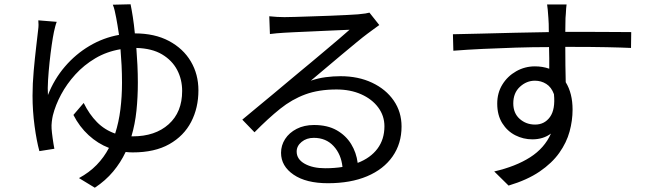

<svg xmlns="http://www.w3.org/2000/svg" viewBox="-20 -813 3040 897"><path d="M590 -793Q595 -769 600.5 -734Q606 -699 610 -657Q703 -657 769.5 -621.5Q836 -586 871.5 -526Q907 -466 907 -391Q907 -309 873 -243.5Q839 -178 771 -139.5Q703 -101 600 -101Q592 -101 583.5 -101.5Q575 -102 567 -103Q544 -54 508.5 -11.5Q473 31 423 64L349 19Q397 -7 431.5 -42.5Q466 -78 489 -122Q437 -142 394 -181.5Q351 -221 323 -276L371 -332Q397 -279 433 -242.5Q469 -206 518 -189Q535 -242 542.5 -302Q550 -362 550 -427Q550 -468 548 -508Q546 -548 543 -583Q478 -572 425 -540.5Q372 -509 332 -465Q292 -421 265.5 -371.5Q239 -322 227 -274Q224 -261 222 -244.5Q220 -228 221 -212Q222 -196 226 -167Q230 -138 234 -118L164 -107Q151 -154 141.5 -224.5Q132 -295 132 -366Q132 -422 137.5 -482.5Q143 -543 149 -594Q155 -645 158 -672Q160 -686 160 -697Q160 -708 159 -718L245 -711Q241 -701 238 -689Q235 -677 232 -664Q227 -640 221.5 -602Q216 -564 211.5 -521.5Q207 -479 204.5 -439Q202 -399 204 -369Q233 -443 283 -501.5Q333 -560 398 -598.5Q463 -637 536 -650Q532 -675 529 -695Q526 -715 523 -729Q520 -745 516 -762.5Q512 -780 507 -791ZM624 -427Q624 -359 617.5 -296Q611 -233 594 -176H600Q705 -176 768 -232.5Q831 -289 831 -388Q831 -442 807.5 -486.5Q784 -531 737 -559Q690 -587 617 -589Q620 -551 622 -509.5Q624 -468 624 -427Z M1366 -105Q1366 -69 1403.5 -48Q1441 -27 1499 -27Q1543 -27 1580 -33Q1574 -92 1538.5 -130.5Q1503 -169 1446 -169Q1412 -169 1389 -150Q1366 -131 1366 -105ZM1238 -737Q1255 -735 1274.5 -734Q1294 -733 1309 -733Q1325 -733 1359 -734Q1393 -735 1436.5 -736.5Q1480 -738 1523.5 -739.5Q1567 -741 1601.5 -743Q1636 -745 1652 -746Q1675 -748 1687 -750Q1699 -752 1706 -754L1752 -696Q1739 -686 1724.5 -676Q1710 -666 1696 -655Q1677 -641 1645 -614.5Q1613 -588 1574.5 -556Q1536 -524 1498.5 -492Q1461 -460 1432 -436Q1467 -448 1502 -452.5Q1537 -457 1571 -457Q1654 -457 1718.5 -426.5Q1783 -396 1819.5 -343Q1856 -290 1856 -222Q1856 -142 1814 -82Q1772 -22 1695 10.5Q1618 43 1512 43Q1410 43 1351.5 3Q1293 -37 1293 -99Q1293 -134 1312 -163.5Q1331 -193 1366 -211Q1401 -229 1447 -229Q1510 -229 1553 -204.5Q1596 -180 1620.5 -140Q1645 -100 1651 -52Q1711 -75 1743.5 -118.5Q1776 -162 1776 -223Q1776 -272 1747 -311Q1718 -350 1667.5 -372.5Q1617 -395 1552 -395Q1469 -395 1406.5 -372Q1344 -349 1288.5 -304.5Q1233 -260 1169 -195L1112 -254Q1143 -280 1180.5 -311Q1218 -342 1256 -373.5Q1294 -405 1326.5 -432.5Q1359 -460 1381 -478Q1402 -495 1433.5 -521.5Q1465 -548 1499 -576.5Q1533 -605 1563.5 -631Q1594 -657 1613 -674Q1597 -673 1566.5 -672Q1536 -671 1498 -669Q1460 -667 1422 -665.5Q1384 -664 1353.5 -662.5Q1323 -661 1307 -660Q1272 -658 1241 -654Z M2627 -792Q2626 -787 2625 -774Q2624 -761 2623.5 -748.5Q2623 -736 2622 -729Q2622 -718 2621.5 -701Q2621 -684 2621 -664Q2625 -664 2628.5 -664Q2632 -664 2636 -664Q2697 -664 2755 -664Q2813 -664 2859 -663.5Q2905 -663 2929 -663L2928 -589Q2886 -591 2815.5 -592.5Q2745 -594 2635 -594Q2631 -594 2628 -594Q2625 -594 2621 -594Q2621 -551 2621.5 -507.5Q2622 -464 2623 -429Q2655 -377 2655 -301Q2655 -250 2641 -198.5Q2627 -147 2593 -99Q2559 -51 2501 -11.5Q2443 28 2356 54L2289 -12Q2389 -35 2456.5 -78Q2524 -121 2554 -189Q2518 -162 2467 -162Q2425 -162 2387.5 -181Q2350 -200 2326.5 -237.5Q2303 -275 2303 -329Q2303 -379 2327 -418Q2351 -457 2391.5 -480Q2432 -503 2479 -503Q2515 -503 2546 -492Q2546 -515 2546 -541Q2546 -567 2545 -593Q2469 -593 2389.5 -590.5Q2310 -588 2235.5 -584.5Q2161 -581 2098 -576L2096 -653Q2152 -654 2228 -656Q2304 -658 2387 -660Q2470 -662 2544 -663Q2544 -684 2543.5 -701.5Q2543 -719 2542 -729Q2541 -749 2539 -767.5Q2537 -786 2536 -792ZM2378 -330Q2378 -284 2408 -257.5Q2438 -231 2480 -231Q2524 -231 2549.5 -266.5Q2575 -302 2568 -373Q2556 -406 2532 -421Q2508 -436 2479 -436Q2440 -436 2409 -407.5Q2378 -379 2378 -330Z"/></svg>

Font: Source Han Sans SC
Style: Regular
Weight: 400
Designer: Ryoko NISHIZUKA 西塚涼子 (kana, bopomofo & ideographs); Paul D. Hunt (Latin, Greek & Cyrillic); Sandoll Communications 산돌커뮤니
Foundry: Adobe
Version: Version 2.002;hotconv 1.0.116;makeotfexe 2.5.65601; ttfautoh